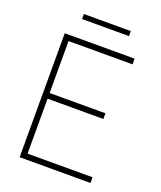

<svg xmlns="http://www.w3.org/2000/svg" viewBox="-158 -978 904 1077"><g transform="rotate(20 294.0 -439.0)"><path d="M458 -362H93V-396H458ZM507 -706H93V-740H507ZM513 0H93V-34H513ZM125 0H90V-740H125ZM434 -848H154V-878H434Z"/></g></svg>

Font: Be Vietnam Pro Variable Thin
Style: Regular
Weight: 100
Designer: Lam Bao, Tony Le, Vietanh Nguyen
Foundry: Yellow Type Foundry
Version: Version 1.002